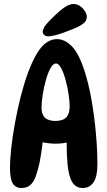

<svg xmlns="http://www.w3.org/2000/svg" viewBox="-20 -935 538 962"><path d="M87 7Q59 7 44.5 -15Q30 -37 30 -95Q30 -136 36.5 -194.5Q43 -253 55 -319Q67 -385 83.5 -450Q100 -515 120 -570Q144 -634 167 -670.5Q190 -707 214.5 -723Q239 -739 265 -739Q306 -739 341.5 -701.5Q377 -664 405 -575Q425 -512 439 -431.5Q453 -351 460.5 -267.5Q468 -184 468 -111Q468 -50 448.5 -21.5Q429 7 394 7Q361 7 342.5 -21.5Q324 -50 318 -116Q314 -163 314 -213Q314 -263 318 -309L346 -232Q322 -220 287 -216.5Q252 -213 214 -218.5Q176 -224 144 -239L197 -307Q198 -255 192 -207Q186 -159 178 -119Q169 -78 158.5 -50Q148 -22 131.5 -7.5Q115 7 87 7ZM258 -329Q295 -329 312 -347Q329 -365 329 -402Q329 -428 323.5 -464Q318 -500 308.5 -535Q299 -570 286.5 -593.5Q274 -617 260 -617Q246 -617 233 -593.5Q220 -570 210 -534Q200 -498 194 -460.5Q188 -423 188 -395Q188 -362 205 -345.5Q222 -329 258 -329ZM194 -775Q194 -791 210 -811Q226 -831 253 -856Q283 -885 306 -900Q329 -915 347 -915Q367 -915 382 -904Q397 -893 406 -878Q415 -863 415 -850Q415 -831 398 -817.5Q381 -804 352 -792Q328 -782 303 -773Q278 -764 257 -758.5Q236 -753 222 -753Q209 -753 201.5 -759.5Q194 -766 194 -775Z"/></svg>

Font: DynaPuff Condensed
Style: Regular
Weight: 400
Width: 3
Designer: Toshi Omagari, Jennifer Daniel
Foundry: Google Fonts
Version: Version 2.000